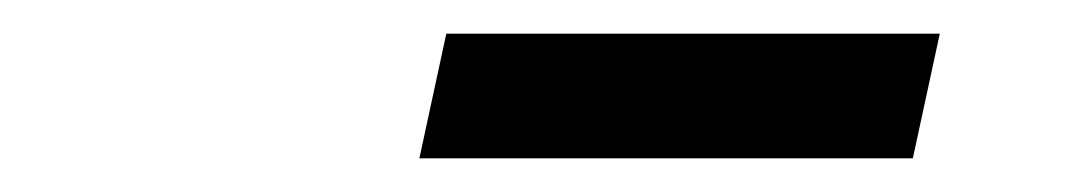

<svg xmlns="http://www.w3.org/2000/svg" viewBox="-20 -712 640 114"><path d="M229 -618 245 -692H538L522 -618Z"/></svg>

Font: Red Hat Text Medium
Style: Italic
Weight: 500
Italic angle: -12°
Designer: Pentagram, MCKL
Foundry: Pentagram, MCKL
Version: Version 1.023; ttfautohint (v1.8.3)